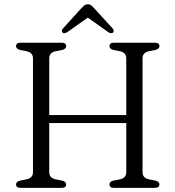

<svg xmlns="http://www.w3.org/2000/svg" viewBox="-20 -906 846 926"><path d="M217.5 -75Q217.5 -47.5 249 -41L279.5 -35Q299 -30 299 -16.5Q299 0 277 0H79.5Q57.5 0 57.5 -16.5Q57.5 -30 77 -35L107.5 -41Q139 -47.5 139 -75V-625Q139 -652.5 107.5 -659L77 -665Q57.5 -670 57.5 -683.5Q57.5 -700 79.5 -700H277Q299 -700 299 -683.5Q299 -670 279.5 -665L248.5 -659Q217.5 -652.5 217.5 -625V-351H589V-625Q589 -652.5 558 -659L527 -665Q508 -670 508 -683.5Q508 -700 529.5 -700H727Q749 -700 749 -683.5Q749 -670 729.5 -665L699 -659Q667.5 -652.5 667.5 -625V-75Q667.5 -47.5 699 -41L729.5 -35Q749 -30 749 -16.5Q749 0 727 0H529.5Q508 0 508 -16.5Q508 -30 527 -35L558 -41Q589 -47.5 589 -75V-312.5H217.5ZM524.5 -748.5Q516 -742 502 -751L403.5 -821L304.5 -751Q290.5 -742 282 -748.5Q278.5 -751 278.2 -756.8Q278 -762.5 283.5 -768.5L373.5 -867.5Q381.5 -876 388 -880.8Q394.5 -885.5 404 -885.5Q413 -885.5 419.2 -880.8Q425.5 -876 433 -867.5L523.5 -768.5Q528.5 -762.5 528.2 -756.8Q528 -751 524.5 -748.5Z"/></svg>

Font: Fraunces 9pt Soft Light
Style: Regular
Weight: 300
Version: Version 1.000;[0bf87f6ff]